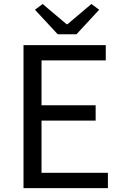

<svg xmlns="http://www.w3.org/2000/svg" viewBox="-20 -965 629 985"><path d="M100.6 0V-733.4H522.6V-655.2H193V-425.1H470.7V-346.4H193V-78.6H533.6V0ZM276.1 -789.2 159.4 -915 198.8 -944.5 321.7 -840.7H326.1L449 -944.5L488.7 -915L372.3 -789.2Z"/></svg>

Font: Shanggu Sans SC VF
Style: Regular
Weight: 250
Designer: GuiWonder
Version: Version 1.021